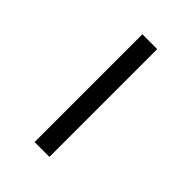

<svg xmlns="http://www.w3.org/2000/svg" viewBox="9 -473 325 325"><g transform="rotate(-45 171.5 -311.0)"><path d="M300.5 -293.5H42.5V-329H300.5Z"/></g></svg>

Font: Acari Sans Neue Light
Style: Regular
Weight: 300
Designer: Alfredo Marco Pradil (font), Cristiano Sobral (main changes)
Foundry: Hanken Design Co. (font), Cristiano Sobral (main changes)
Version: Version 2.459;March 19, 2022;FontCreator 14.0.0.2808 64-bit;